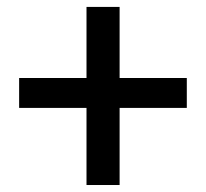

<svg xmlns="http://www.w3.org/2000/svg" viewBox="-20 -609 599 558"><path d="M231.4 -71.3V-295.4H35.6V-382.3H231.4V-588.9H327.6V-382.3H522.9V-295.4H327.6V-71.3Z"/></svg>

Font: Roboto Slab
Style: Regular
Weight: 400
Designer: Google
Version: Version 2.000; ttfautohint (v1.8.1.43-b0c9)